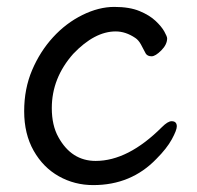

<svg xmlns="http://www.w3.org/2000/svg" viewBox="-20 -512 570 556"><path d="M250 24Q196 24 150.5 -1.5Q105 -27 77.5 -75.5Q50 -124 50 -190Q50 -255 73 -309Q96 -363 133.5 -404Q171 -445 218.5 -468.5Q266 -492 311 -492Q355 -492 384 -480Q413 -468 430.5 -451.5Q448 -435 456 -420.5Q464 -406 464 -401Q464 -383 447 -366Q430 -349 419 -349Q407 -349 402 -357Q395 -371 388 -383.5Q381 -396 372 -402Q344 -421 315 -421Q254 -421 192 -356Q130 -286 130 -199Q130 -149 149 -115Q187 -46 257 -46Q351 -46 449 -144Q466 -161 477 -161Q492 -161 492 -146Q492 -135 477.5 -108.5Q463 -82 433 -52Q360 24 250 24Z"/></svg>

Font: LXGW WenKai Medium
Style: Regular
Weight: 500
Designer: LXGW / Fontworks Inc.
Foundry: LXGW / Fontworks Inc.
Version: Version 1.501; October 10, 2024